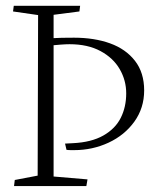

<svg xmlns="http://www.w3.org/2000/svg" viewBox="-20 -627 532 647"><path d="M106.9 -35.2 29.8 -20.5 27.3 0H271L274.9 -22.5L160.6 -32.2V-474.6Q166 -475.1 183.8 -476.6Q201.7 -478 214.4 -478Q275.9 -478 318.8 -454.8Q361.8 -431.6 383.5 -393.8Q405.3 -356 405.3 -312.5Q405.3 -266.6 387 -230Q368.7 -193.4 328.4 -170.4Q288.1 -147.5 225.6 -144.5L199.2 -143.1L204.1 -122.1Q210.9 -121.1 219.2 -121.1Q227.5 -121.1 230 -121.1Q291.5 -121.1 345.7 -146.2Q399.9 -171.4 432.9 -217.3Q465.8 -263.2 465.8 -322.3Q465.8 -382.3 434.8 -422.1Q403.8 -461.9 350.6 -481Q297.4 -500 229.5 -500Q181.2 -500 160.6 -498.5V-577.1L247.6 -588.4L250 -607.4H26.4L23.9 -588.4L108.4 -576.2Z"/></svg>

Font: Neuton ExtraLight
Style: Regular
Weight: 275
Designer: Brian M Zick
Foundry: Brian M Zick
Version: Version 1.560